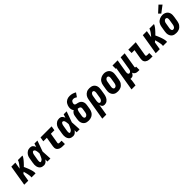

<svg xmlns="http://www.w3.org/2000/svg" viewBox="427 -2613 4646 4646"><g transform="rotate(-45 2750.0 -290.0)"><path d="M4 0 92 -530H230L200 -352Q212 -366 223.5 -380Q235 -394 246 -408Q257 -422 267.5 -436.5Q278 -451 287.5 -466.5Q297 -482 305.5 -497.5Q314 -513 317 -530H471Q469 -513 460 -498Q451 -483 441.5 -468.5Q432 -454 421 -440.5Q410 -427 398.5 -413.5Q387 -400 375 -387Q363 -374 351 -361Q339 -348 326.5 -335.5Q314 -323 301 -311Q309 -293 317.5 -274.5Q326 -256 333.5 -237.5Q341 -219 348.5 -200Q356 -181 362.5 -162Q369 -143 375 -123.5Q381 -104 385.5 -83.5Q390 -63 392.5 -42Q395 -21 392 0H253Q257 -20 255.5 -40.5Q254 -61 251 -80.5Q248 -100 244 -119.5Q240 -139 235.5 -157.5Q231 -176 225.5 -195Q220 -214 215 -233Q205 -224 195 -215.5Q185 -207 175 -199L142 0Z M677 8Q649 8 622 1Q595 -6 574.5 -22.5Q554 -39 541.5 -62.5Q529 -86 523.5 -113Q518 -140 519 -168Q520 -196 525 -225L547 -355Q550 -378 557 -401Q564 -424 576.5 -445.5Q589 -467 606.5 -485Q624 -503 645.5 -515.5Q667 -528 690.5 -533Q714 -538 738 -538Q759 -538 779 -531Q799 -524 813.5 -510Q828 -496 838 -478.5Q848 -461 855 -442Q862 -464 869 -486Q876 -508 883 -530H985Q960 -461 936 -391.5Q912 -322 886 -253Q891 -190 893.5 -126.5Q896 -63 900 0H797Q797 -18 797.5 -36Q798 -54 798 -72Q787 -56 774.5 -41.5Q762 -27 746.5 -15.5Q731 -4 713 2Q695 8 677 8ZM677 -106Q686 -106 694 -110Q702 -114 710.5 -118.5Q719 -123 726 -129Q733 -135 738.5 -142.5Q744 -150 748.5 -158.5Q753 -167 757 -175Q761 -183 765 -191Q769 -199 773 -207.5Q777 -216 780.5 -224Q784 -232 787.5 -240.5Q791 -249 794.5 -257.5Q798 -266 801 -274Q800 -286 799.5 -297Q799 -308 797.5 -319Q796 -330 794.5 -341.5Q793 -353 790.5 -363.5Q788 -374 784.5 -384.5Q781 -395 774.5 -403.5Q768 -412 758.5 -418Q749 -424 738 -424Q724 -424 713.5 -413Q703 -402 697 -389Q691 -376 687.5 -362.5Q684 -349 682 -336L660 -206Q659 -197 657.5 -187.5Q656 -178 655.5 -168.5Q655 -159 655 -149.5Q655 -140 656.5 -131.5Q658 -123 663 -114.5Q668 -106 677 -106Z M1324 0Q1300 0 1275.5 -3Q1251 -6 1229.5 -14.5Q1208 -23 1190 -37.5Q1172 -52 1161.5 -72.5Q1151 -93 1149.5 -117.5Q1148 -142 1152 -166L1194 -416H1073L1092 -530H1471L1452 -416H1332L1287 -147Q1286 -140 1288 -133Q1290 -126 1296 -121.5Q1302 -117 1309 -115.5Q1316 -114 1324 -114H1396V0Z M1677 8Q1649 8 1622 1Q1595 -6 1574.5 -22.5Q1554 -39 1541.5 -62.5Q1529 -86 1523.5 -113Q1518 -140 1519 -168Q1520 -196 1525 -225L1547 -355Q1550 -378 1557 -401Q1564 -424 1576.5 -445.5Q1589 -467 1606.5 -485Q1624 -503 1645.5 -515.5Q1667 -528 1690.5 -533Q1714 -538 1738 -538Q1759 -538 1779 -531Q1799 -524 1813.5 -510Q1828 -496 1838 -478.5Q1848 -461 1855 -442Q1862 -464 1869 -486Q1876 -508 1883 -530H1985Q1960 -461 1936 -391.5Q1912 -322 1886 -253Q1891 -190 1893.5 -126.5Q1896 -63 1900 0H1797Q1797 -18 1797.5 -36Q1798 -54 1798 -72Q1787 -56 1774.5 -41.5Q1762 -27 1746.5 -15.5Q1731 -4 1713 2Q1695 8 1677 8ZM1677 -106Q1686 -106 1694 -110Q1702 -114 1710.5 -118.5Q1719 -123 1726 -129Q1733 -135 1738.5 -142.5Q1744 -150 1748.5 -158.5Q1753 -167 1757 -175Q1761 -183 1765 -191Q1769 -199 1773 -207.5Q1777 -216 1780.5 -224Q1784 -232 1787.5 -240.5Q1791 -249 1794.5 -257.5Q1798 -266 1801 -274Q1800 -286 1799.5 -297Q1799 -308 1797.5 -319Q1796 -330 1794.5 -341.5Q1793 -353 1790.5 -363.5Q1788 -374 1784.5 -384.5Q1781 -395 1774.5 -403.5Q1768 -412 1758.5 -418Q1749 -424 1738 -424Q1724 -424 1713.5 -413Q1703 -402 1697 -389Q1691 -376 1687.5 -362.5Q1684 -349 1682 -336L1660 -206Q1659 -197 1657.5 -187.5Q1656 -178 1655.5 -168.5Q1655 -159 1655 -149.5Q1655 -140 1656.5 -131.5Q1658 -123 1663 -114.5Q1668 -106 1677 -106Z M2207 8Q2178 8 2149 2Q2120 -4 2097 -19Q2074 -34 2058 -57.5Q2042 -81 2034.5 -108Q2027 -135 2027.5 -165Q2028 -195 2033 -225L2048 -317Q2051 -334 2057 -350.5Q2063 -367 2073.5 -382Q2084 -397 2097.5 -409Q2111 -421 2127 -431Q2115 -444 2107.5 -460Q2100 -476 2096.5 -493.5Q2093 -511 2093 -529.5Q2093 -548 2096 -567Q2100 -590 2108.5 -613.5Q2117 -637 2130.5 -658.5Q2144 -680 2163.5 -697Q2183 -714 2205.5 -724.5Q2228 -735 2252 -739Q2276 -743 2300 -743Q2347 -743 2390 -730Q2433 -717 2470 -694L2402 -595Q2382 -609 2359 -619Q2336 -629 2309 -629Q2295 -629 2280 -624Q2265 -619 2255 -607Q2245 -595 2239.5 -580.5Q2234 -566 2232 -552Q2229 -537 2233.5 -522.5Q2238 -508 2250 -501Q2262 -494 2276.5 -491.5Q2291 -489 2305.5 -485.5Q2320 -482 2334 -478Q2348 -474 2361 -467.5Q2374 -461 2385 -453Q2396 -445 2405.5 -434.5Q2415 -424 2422 -411.5Q2429 -399 2433.5 -385.5Q2438 -372 2440.5 -357.5Q2443 -343 2442.5 -328Q2442 -313 2440 -298Q2438 -283 2436 -268L2421 -175Q2416 -151 2408 -126.5Q2400 -102 2385.5 -80Q2371 -58 2350.5 -40.5Q2330 -23 2306 -12Q2282 -1 2257 3.5Q2232 8 2207 8ZM2207 -106Q2223 -106 2238 -114Q2253 -122 2263 -135Q2273 -148 2278 -163.5Q2283 -179 2286 -194L2301 -286Q2303 -300 2304 -313.5Q2305 -327 2302 -339Q2299 -351 2290.5 -360Q2282 -369 2270 -373.5Q2258 -378 2245.5 -380.5Q2233 -383 2220 -386Q2212 -377 2205.5 -366Q2199 -355 2195 -344Q2191 -333 2188 -321.5Q2185 -310 2183 -298L2168 -206Q2166 -195 2165 -184.5Q2164 -174 2164.5 -163.5Q2165 -153 2167 -143Q2169 -133 2174 -124.5Q2179 -116 2188 -111Q2197 -106 2207 -106Z M2470 205 2563 -355Q2567 -379 2574.5 -403Q2582 -427 2596 -449Q2610 -471 2630 -489Q2650 -507 2673 -518.5Q2696 -530 2721 -534Q2746 -538 2770 -538Q2799 -538 2827.5 -531.5Q2856 -525 2879 -510Q2902 -495 2918 -472Q2934 -449 2941 -421.5Q2948 -394 2947.5 -364.5Q2947 -335 2942 -305L2921 -175Q2917 -154 2911 -132.5Q2905 -111 2894.5 -90Q2884 -69 2869.5 -50.5Q2855 -32 2836 -18.5Q2817 -5 2795 1.5Q2773 8 2751 8Q2732 8 2714.5 2Q2697 -4 2685 -17Q2673 -30 2666 -46.5Q2659 -63 2655 -81L2608 205ZM2710 -106Q2726 -106 2740 -114.5Q2754 -123 2763.5 -136Q2773 -149 2778 -164Q2783 -179 2786 -194L2807 -324Q2809 -335 2810 -345.5Q2811 -356 2810.5 -366.5Q2810 -377 2808 -387Q2806 -397 2801 -405.5Q2796 -414 2787 -419Q2778 -424 2768 -424Q2753 -424 2739.5 -415Q2726 -406 2717.5 -393Q2709 -380 2704.5 -365.5Q2700 -351 2698 -336L2679 -222Q2677 -213 2676 -204.5Q2675 -196 2674.5 -187Q2674 -178 2674 -169.5Q2674 -161 2674.5 -152.5Q2675 -144 2677 -136Q2679 -128 2683 -121Q2687 -114 2694.5 -110Q2702 -106 2710 -106Z M3206 8Q3177 8 3148 2Q3119 -4 3096 -19.5Q3073 -35 3057.5 -58Q3042 -81 3034.5 -108.5Q3027 -136 3027.5 -165.5Q3028 -195 3033 -225L3055 -355Q3059 -380 3067.5 -404Q3076 -428 3090.5 -450.5Q3105 -473 3126 -490.5Q3147 -508 3171 -519Q3195 -530 3220 -535.5Q3245 -541 3270 -541Q3300 -541 3327.5 -533Q3355 -525 3378.5 -510Q3402 -495 3418 -472Q3434 -449 3441 -421.5Q3448 -394 3447.5 -364.5Q3447 -335 3442 -305L3421 -175Q3416 -151 3408 -126.5Q3400 -102 3385 -80Q3370 -58 3349.5 -40Q3329 -22 3305 -11Q3281 0 3256 4Q3231 8 3206 8ZM3209 -106Q3224 -106 3239 -114Q3254 -122 3263.5 -135.5Q3273 -149 3278 -164Q3283 -179 3286 -194L3307 -324Q3309 -335 3310 -346Q3311 -357 3310.5 -367.5Q3310 -378 3308 -388Q3306 -398 3300.5 -406.5Q3295 -415 3285.5 -419.5Q3276 -424 3265 -424Q3250 -424 3235.5 -415.5Q3221 -407 3211.5 -394Q3202 -381 3197 -366Q3192 -351 3190 -336L3168 -206Q3166 -195 3165 -184.5Q3164 -174 3164.5 -163.5Q3165 -153 3167.5 -143Q3170 -133 3175 -124Q3180 -115 3189 -110.5Q3198 -106 3209 -106Z M3470 205 3573 -416H3554V-530H3730L3676 -206Q3674 -196 3673 -185.5Q3672 -175 3672 -164.5Q3672 -154 3673.5 -144.5Q3675 -135 3679 -126Q3683 -117 3691 -111.5Q3699 -106 3709 -106Q3722 -106 3734.5 -112.5Q3747 -119 3755.5 -129.5Q3764 -140 3768.5 -153Q3773 -166 3775 -178L3833 -530H3971L3904 -126Q3904 -122 3904.5 -118Q3905 -114 3907.5 -111Q3910 -108 3913.5 -107Q3917 -106 3921 -106H3939V8H3903Q3880 8 3858 4.5Q3836 1 3817 -9Q3798 -19 3784.5 -35.5Q3771 -52 3766 -73Q3759 -57 3749 -42Q3739 -27 3725.5 -15Q3712 -3 3695 2.5Q3678 8 3661 8Q3654 8 3646.5 7.5Q3639 7 3632 5Q3634 29 3631.5 53.5Q3629 78 3625 102L3608 205Z M4324 0Q4300 0 4275.5 -3Q4251 -6 4229.5 -14.5Q4208 -23 4190 -37.5Q4172 -52 4161.5 -72.5Q4151 -93 4149.5 -117.5Q4148 -142 4152 -166L4194 -416H4095V-530H4350L4287 -147Q4286 -140 4288 -133Q4290 -126 4296 -121.5Q4302 -117 4309 -115.5Q4316 -114 4324 -114H4396V0Z M4504 0 4592 -530H4730L4700 -352Q4712 -366 4723.5 -380Q4735 -394 4746 -408Q4757 -422 4767.5 -436.5Q4778 -451 4787.5 -466.5Q4797 -482 4805.5 -497.5Q4814 -513 4817 -530H4971Q4969 -513 4960 -498Q4951 -483 4941.5 -468.5Q4932 -454 4921 -440.5Q4910 -427 4898.5 -413.5Q4887 -400 4875 -387Q4863 -374 4851 -361Q4839 -348 4826.5 -335.5Q4814 -323 4801 -311Q4809 -293 4817.5 -274.5Q4826 -256 4833.5 -237.5Q4841 -219 4848.5 -200Q4856 -181 4862.5 -162Q4869 -143 4875 -123.5Q4881 -104 4885.5 -83.5Q4890 -63 4892.5 -42Q4895 -21 4892 0H4753Q4757 -20 4755.5 -40.5Q4754 -61 4751 -80.5Q4748 -100 4744 -119.5Q4740 -139 4735.5 -157.5Q4731 -176 4725.5 -195Q4720 -214 4715 -233Q4705 -224 4695 -215.5Q4685 -207 4675 -199L4642 0Z M5206 8Q5177 8 5148 2Q5119 -4 5096 -19.5Q5073 -35 5057.5 -58Q5042 -81 5034.5 -108.5Q5027 -136 5027.5 -165.5Q5028 -195 5033 -225L5055 -355Q5059 -380 5067.5 -404Q5076 -428 5090.5 -450.5Q5105 -473 5126 -490.5Q5147 -508 5171 -519Q5195 -530 5220 -535.5Q5245 -541 5270 -541Q5300 -541 5327.5 -533Q5355 -525 5378.5 -510Q5402 -495 5418 -472Q5434 -449 5441 -421.5Q5448 -394 5447.5 -364.5Q5447 -335 5442 -305L5421 -175Q5416 -151 5408 -126.5Q5400 -102 5385 -80Q5370 -58 5349.5 -40Q5329 -22 5305 -11Q5281 0 5256 4Q5231 8 5206 8ZM5209 -106Q5224 -106 5239 -114Q5254 -122 5263.5 -135.5Q5273 -149 5278 -164Q5283 -179 5286 -194L5307 -324Q5309 -335 5310 -346Q5311 -357 5310.5 -367.5Q5310 -378 5308 -388Q5306 -398 5300.5 -406.5Q5295 -415 5285.5 -419.5Q5276 -424 5265 -424Q5250 -424 5235.5 -415.5Q5221 -407 5211.5 -394Q5202 -381 5197 -366Q5192 -351 5190 -336L5168 -206Q5166 -195 5165 -184.5Q5164 -174 5164.5 -163.5Q5165 -153 5167.5 -143Q5170 -133 5175 -124Q5180 -115 5189 -110.5Q5198 -106 5209 -106ZM5277 -583 5222 -637 5383 -785 5452 -715Z"/></g></svg>

Font: Iosevka Curly Slab HvObl
Style: Regular
Weight: 900
Italic angle: -9°
Monospace: yes
Designer: Belleve Invis
Foundry: Belleve Invis
Version: Version 11.1.0; ttfautohint (v1.8.3)